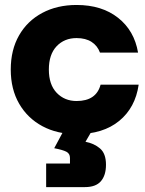

<svg xmlns="http://www.w3.org/2000/svg" viewBox="-20 -530 582 773"><path d="M288.3 10Q210 10 150.4 -22.1Q90.8 -54.2 57.1 -112.5Q23.3 -170.8 23.3 -250Q23.3 -329.2 56.7 -387.5Q90 -445.8 150 -477.9Q210 -510 288.3 -510Q390 -510 455.4 -458.3Q520.8 -406.7 535.8 -318.3H382.5Q372.5 -345.8 348.8 -361.2Q325 -376.7 288.3 -376.7Q239.2 -376.7 207.9 -343.8Q176.7 -310.8 176.7 -250Q176.7 -189.2 208.3 -156.2Q240 -123.3 288.3 -123.3Q367.5 -123.3 385 -189.2H538.3Q525 -96.7 460 -43.3Q395 10 288.3 10ZM165.8 223.3V128.3H261.7V105.8Q261.7 88.3 247.1 80.8Q232.5 73.3 198.3 66.7L247.5 -25H362.5L324.2 40.8Q359.2 47.5 382.9 67.9Q406.7 88.3 406.7 133.3Q406.7 175.8 386.2 199.6Q365.8 223.3 321.7 223.3Z"/></svg>

Font: Funnel Display ExtraBold
Style: Regular
Weight: 800
Designer: NORD ID, Kristian Moeller
Foundry: Dicotype
Version: Version 1.000